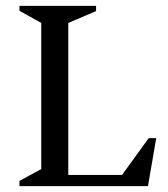

<svg xmlns="http://www.w3.org/2000/svg" viewBox="-20 -632 569 652"><path d="M46.1 0V-17.6L120.1 -58V-554L46.1 -595.4V-612H306.2V-594.4L211.9 -554V-37.9H394.4L485 -163H510.5L482.5 0Z"/></svg>

Font: Ancizar Serif Light
Style: Regular
Weight: 300
Designer: Cesar Puertas, Viviana Monsalve, Julian Moncada, Julian Prieto, Jose Castro, Felipe Aragon, Mariel Hernandez, Sara Alarc
Version: Version 8.100